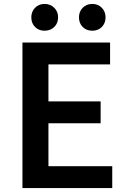

<svg xmlns="http://www.w3.org/2000/svg" viewBox="-20 -955 648 975"><path d="M94 0V-739H539V-628H226V-440H491V-329H226V-111H550V0ZM206 -799Q177 -799 158 -818Q139 -837 139 -867Q139 -896 158 -915.5Q177 -935 206 -935Q236 -935 255.5 -915.5Q275 -896 275 -867Q275 -837 255.5 -818Q236 -799 206 -799ZM449 -799Q419 -799 400 -818Q381 -837 381 -867Q381 -896 400 -915.5Q419 -935 449 -935Q478 -935 497 -915.5Q516 -896 516 -867Q516 -837 497 -818Q478 -799 449 -799Z"/></svg>

Font: Noto Sans JP Thin SemiBold
Style: Regular
Weight: 600
Version: Version 2.004-H2;hotconv 1.0.118;makeotfexe 2.5.65603